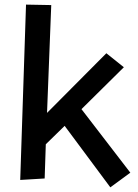

<svg xmlns="http://www.w3.org/2000/svg" viewBox="-20 -762 594 825"><path d="M66.9 11.2 91.8 -742.2 200.2 -740.2 182.1 -276.9 437 -533.2 512.2 -473.1 330.1 -293 540 -20 454.1 43 257.8 -221.2 176.8 -142.1 171.9 4.9Z"/></svg>

Font: Preahvihear
Style: Regular
Weight: 400
Designer: Danh Hong
Version: Version 8.002; ttfautohint (v1.8.3)